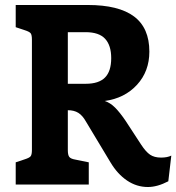

<svg xmlns="http://www.w3.org/2000/svg" viewBox="-20 -740 707 770"><path d="M667 -116 655 -13Q611 10 573 10Q528 10 489.5 -16Q451 -42 423 -89L325 -252Q311 -277 294 -287.5Q277 -298 252 -298V-138Q252 -118 258 -110.5Q264 -103 282 -100L336 -89V0H43V-89L79 -101Q98 -107 103 -113.5Q108 -120 108 -139V-581Q108 -600 103 -606.5Q98 -613 79 -619L43 -631V-720H332Q456 -720 517.5 -674Q579 -628 579 -533Q579 -454 529.5 -400Q480 -346 400 -335Q422 -328 441.5 -308.5Q461 -289 484 -255L546 -160Q565 -131 582 -119.5Q599 -108 626 -108Q651 -108 667 -116ZM426 -507Q426 -558 401.5 -584.5Q377 -611 323 -611H252V-404H324Q376 -404 401 -429Q426 -454 426 -507Z"/></svg>

Font: Enriqueta
Style: Bold
Weight: 700
Designer: Viviana Monsalve, Gustavo Ibarra
Foundry: 72Puntos
Version: Version 2.000